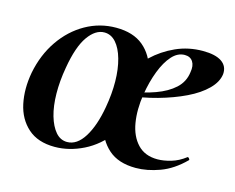

<svg xmlns="http://www.w3.org/2000/svg" viewBox="-68 -495 742 605"><g transform="rotate(15 303.5 -192.5)"><path d="M152 14Q97 14 64.5 -15Q32 -44 22 -91Q12 -138 22 -193Q34 -254 66 -300.5Q98 -347 144 -373Q190 -399 243 -399Q299 -399 332 -371.5Q365 -344 376 -297.5Q387 -251 375 -193Q362 -125 327 -78.5Q292 -32 245.5 -9Q199 14 152 14ZM186 -11Q218 -11 241.5 -48.5Q265 -86 276 -149Q284 -194 283.5 -234.5Q283 -275 274 -307Q265 -339 249 -357Q233 -375 211 -375Q182 -375 158 -341Q134 -307 122 -236Q114 -191 114.5 -150Q115 -109 124 -78Q133 -47 148.5 -29Q164 -11 186 -11ZM416 12Q359 12 326.5 -17Q294 -46 284 -91Q274 -136 283 -185Q291 -224 312 -262.5Q333 -301 365 -331.5Q397 -362 438 -380.5Q479 -399 526 -399Q567 -399 587.5 -385Q608 -371 606 -345Q603 -319 579 -295Q555 -271 515.5 -252Q476 -233 427.5 -219.5Q379 -206 329 -201L331 -214Q379 -222 416.5 -235.5Q454 -249 477.5 -270.5Q501 -292 505 -324Q509 -346 500.5 -359Q492 -372 474 -372Q451 -372 432.5 -351.5Q414 -331 400.5 -296Q387 -261 380 -218Q372 -167 379 -125Q386 -83 410 -57.5Q434 -32 475 -32Q495 -32 519 -39Q543 -46 565 -63Q567 -65 570.5 -61Q574 -57 572 -55Q535 -18 494 -3Q453 12 416 12Z"/></g></svg>

Font: Cormorant
Style: Bold Italic
Weight: 700
Italic angle: -10°
Designer: Christian Thalmann (Catharsis Fonts)
Foundry: Catharsis Fonts
Version: Version 4.000